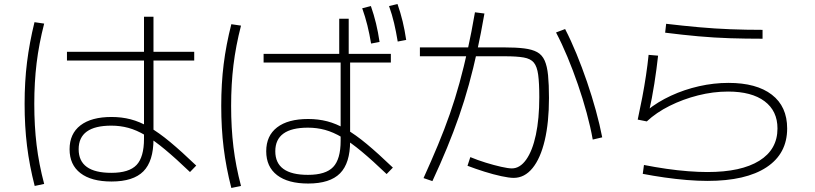

<svg xmlns="http://www.w3.org/2000/svg" viewBox="-20 -875 4040 952"><path d="M533 25Q433 25 379 -16.5Q325 -58 325 -135Q325 -212 379 -253.5Q433 -295 533 -295Q583 -295 627.5 -283.5Q672 -272 719.5 -245Q767 -218 823.5 -171Q880 -124 953 -54L922 -22Q852 -89 798.5 -133.5Q745 -178 701 -204Q657 -230 616.5 -241Q576 -252 532 -252Q370 -252 370 -135Q370 -18 532 -18Q620 -18 657 -57Q694 -96 694 -187V-792H741V-185Q741 -76 691 -25.5Q641 25 533 25ZM312 -575V-618H943V-575ZM152 47Q126 -54 114 -151.5Q102 -249 102 -360Q102 -470 114 -566.5Q126 -663 151 -765L199 -758Q173 -657 161.5 -562Q150 -467 150 -360Q150 -251 161.5 -156Q173 -61 199 37Z M1508 35Q1408 35 1354 -6.5Q1300 -48 1300 -125Q1300 -202 1354 -243.5Q1408 -285 1508 -285Q1558 -285 1602.5 -273.5Q1647 -262 1694.5 -235Q1742 -208 1798.5 -161Q1855 -114 1928 -44L1897 -12Q1827 -79 1773.5 -123.5Q1720 -168 1676 -194Q1632 -220 1591.5 -231Q1551 -242 1507 -242Q1345 -242 1345 -125Q1345 -8 1507 -8Q1595 -8 1632 -47Q1669 -86 1669 -177V-587H1662V-782H1709V-587H1716V-175Q1716 -66 1666 -15.5Q1616 35 1508 35ZM1127 57Q1101 -44 1089 -141.5Q1077 -239 1077 -350Q1077 -460 1089 -556.5Q1101 -653 1127 -755L1175 -748Q1149 -647 1137.5 -552Q1126 -457 1126 -350Q1126 -241 1137.5 -146Q1149 -51 1175 47ZM1287 -565V-608H1918V-565ZM1820 -659Q1812 -707 1801.5 -749.5Q1791 -792 1776 -834L1819 -845Q1834 -802 1844.5 -758.5Q1855 -715 1862 -667ZM1952 -669Q1944 -718 1934 -760.5Q1924 -803 1909 -845L1951 -855Q1966 -812 1976.5 -768.5Q1987 -725 1994 -677Z M2527 7Q2505 7 2465.5 -1.5Q2426 -10 2381.5 -24Q2337 -38 2298 -53L2312 -96Q2348 -81 2388.5 -68.5Q2429 -56 2464.5 -48Q2500 -40 2518 -40Q2558 -40 2589 -83.5Q2620 -127 2637 -206.5Q2654 -286 2654 -393Q2654 -463 2648.5 -504Q2643 -545 2627 -564.5Q2611 -584 2576.5 -590Q2542 -596 2483 -596H2062V-640H2479Q2539 -640 2579 -635Q2619 -630 2643.5 -616.5Q2668 -603 2680.5 -575Q2693 -547 2697.5 -501.5Q2702 -456 2702 -389Q2702 -268 2681 -179Q2660 -90 2620.5 -41.5Q2581 7 2527 7ZM2080 8Q2119 -78 2151.5 -156Q2184 -234 2210.5 -310Q2237 -386 2258.5 -464.5Q2280 -543 2299 -629Q2318 -715 2335 -814L2382 -808Q2365 -710 2346 -623Q2327 -536 2305 -456Q2283 -376 2256 -298.5Q2229 -221 2196.5 -142Q2164 -63 2124 23ZM2919 -183Q2908 -245 2889 -315Q2870 -385 2845.5 -456Q2821 -527 2793.5 -593Q2766 -659 2737 -714L2782 -731Q2811 -675 2838.5 -608Q2866 -541 2890.5 -469.5Q2915 -398 2934.5 -327Q2954 -256 2966 -194Z M3488 22Q3440 22 3385.5 17.5Q3331 13 3275 5Q3219 -3 3167 -13L3173 -57Q3229 -46 3284.5 -38Q3340 -30 3392 -26Q3444 -22 3488 -22Q3655 -22 3745 -78Q3835 -134 3835 -238Q3835 -325 3771 -373Q3707 -421 3590 -421Q3516 -421 3441 -402Q3366 -383 3300 -350Q3234 -317 3187 -273L3142 -282Q3154 -337 3164.5 -392Q3175 -447 3183 -500.5Q3191 -554 3196 -603L3243 -599Q3236 -534 3224.5 -460.5Q3213 -387 3197 -317L3189 -328Q3241 -370 3307 -400.5Q3373 -431 3446 -447.5Q3519 -464 3592 -464Q3731 -464 3807 -405.5Q3883 -347 3883 -238Q3883 -113 3780.5 -45.5Q3678 22 3488 22ZM3761 -683Q3676 -683 3598.5 -685.5Q3521 -688 3443 -695Q3365 -702 3278 -713L3283 -757Q3368 -747 3446 -740Q3524 -733 3601.5 -730Q3679 -727 3761 -727Z"/></svg>

Font: M PLUS 1 Light
Style: Regular
Weight: 300
Designer: Coji Morishita
Foundry: UNDERFOREST DESIGN
Version: Version 1.001